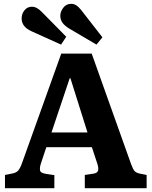

<svg xmlns="http://www.w3.org/2000/svg" viewBox="-20 -983 793 1003"><path d="M6 0V-69L46 -77Q65 -81 75 -92Q85 -103 95 -131L300 -703H459L664 -128Q674 -100 682.5 -90Q691 -80 711 -76L746 -69V0H423V-69L469 -76Q488 -79 492 -91Q496 -103 489 -126L460 -214H222L194 -130Q187 -109 189 -94Q191 -79 219 -75L264 -68V0ZM249 -291H437L348 -574H344ZM484 -750 343 -833Q318 -848 306.5 -864Q295 -880 295 -901Q295 -922 310.5 -942.5Q326 -963 352 -963Q365 -963 377 -956Q389 -949 403 -932L515 -788ZM299 -750 144 -820Q118 -832 105.5 -848.5Q93 -865 93 -887Q93 -911 108 -929.5Q123 -948 148 -948Q159 -948 171 -942Q183 -936 198 -921L326 -791Z"/></svg>

Font: Literata 18pt
Style: Bold
Weight: 700
Designer: Latin by Veronika Burian and Jose Scaglione. Greek by Irene Vlachou. Cyrillic by Vera Evstafieva.
Foundry: TypeTogether
Version: Version 3.103;gftools[0.9.29]